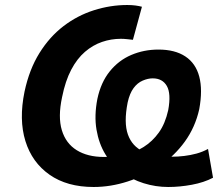

<svg xmlns="http://www.w3.org/2000/svg" viewBox="-20 -736 887 767"><path d="M354 11Q248 11 178 -38Q108 -87 81.5 -172.5Q55 -258 78 -370Q97 -459 137.5 -524Q178 -589 233.5 -631.5Q289 -674 355 -695Q421 -716 488 -716Q507 -716 521.5 -714Q536 -712 547 -709L511 -577Q501 -578 488 -579.5Q475 -581 463 -581Q424 -581 387.5 -568.5Q351 -556 319.5 -529Q288 -502 264.5 -457.5Q241 -413 228 -348Q211 -269 227 -216Q243 -163 286.5 -136Q330 -109 395 -109Q437 -109 478 -118Q519 -127 554 -149Q589 -171 614.5 -206.5Q640 -242 652 -296Q664 -362 646.5 -392.5Q629 -423 590 -423Q571 -423 550 -414Q529 -405 513.5 -384Q498 -363 490 -327Q474 -246 491 -198.5Q508 -151 553 -130.5Q598 -110 668 -110Q691 -110 716 -113Q741 -116 765 -122.5Q789 -129 811 -141L831 -26Q795 -7 746.5 2Q698 11 652 11Q602 11 554 -4Q506 -19 466.5 -48Q427 -77 401 -119.5Q375 -162 365.5 -218Q356 -274 369 -341Q383 -407 418.5 -451Q454 -495 504.5 -516.5Q555 -538 613 -538Q679 -538 720.5 -510.5Q762 -483 776 -430Q790 -377 776 -300Q760 -228 718.5 -170.5Q677 -113 617.5 -73Q558 -33 490 -11Q422 11 354 11Z"/></svg>

Font: Nunito Sans 7pt SemiCondensed ExtraBold
Style: Italic
Weight: 800
Width: 4
Italic angle: -9°
Designer: Vernon Adams
Foundry: Vernon Adams
Version: Version 3.101;gftools[0.9.27]